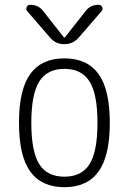

<svg xmlns="http://www.w3.org/2000/svg" viewBox="-20 -775 540 805"><path d="M338.9 -728.5Q358.4 -754.9 393.6 -754.9Q403.3 -754.9 408.2 -745.6Q413.1 -736.3 406.2 -728.5L311.5 -619.1Q287.1 -589.8 249.5 -589.8Q211.9 -589.8 188.5 -619.1L93.8 -728.5Q87.9 -735.4 91.8 -745.1Q95.7 -754.9 106.4 -754.9Q141.6 -754.9 161.1 -728.5L248 -618.2Q249 -617.2 250 -617.2L252 -618.2ZM355.5 -433.1Q322.3 -486.3 250 -486.3Q177.7 -486.3 144.5 -433.1Q111.3 -379.9 111.3 -259.8Q111.3 -139.6 144.5 -86.9Q177.7 -34.2 250 -34.2Q322.3 -34.2 355.5 -86.9Q388.7 -139.6 388.7 -259.8Q388.7 -379.9 355.5 -433.1ZM393.1 -55.7Q345.7 9.8 250 9.8Q154.3 9.8 106.9 -55.7Q59.6 -121.1 59.6 -260.3Q59.6 -399.4 106.9 -464.8Q154.3 -530.3 250 -530.3Q345.7 -530.3 393.1 -464.8Q440.4 -399.4 440.4 -260.3Q440.4 -121.1 393.1 -55.7Z"/></svg>

Font: Rounded-X Mgen+ 1m light
Style: Regular
Weight: 200
Designer: [Source Han Sans]
Ryoko NISHIZUKA  (kana & ideographs); Paul D. Hunt (Latin, Greek & Cyrillic); Wenlong ZHANG  (bopomofo
Version: Version 1.059.20150602